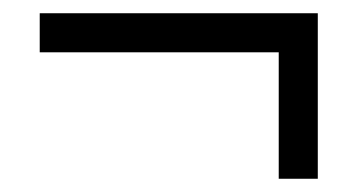

<svg xmlns="http://www.w3.org/2000/svg" viewBox="-20 -336 540 290"><path d="M401 -66V-257H40V-316H460V-66Z"/></svg>

Font: Geist Light
Style: Regular
Weight: 400
Designer: Basement.studio, Andrés Briganti, Mateo Zaragoza
Foundry: Basement.studio, Vercel, Andrés Briganti, Guido Ferreyra, Mateo Zaragoza
Version: Version 1.401